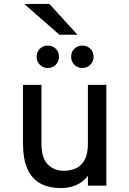

<svg xmlns="http://www.w3.org/2000/svg" viewBox="-20 -941 656 973"><path d="M288.5 12Q228.5 12 185.5 -10.8Q142.5 -33.5 119.5 -83.8Q96.5 -134 96.5 -217V-511H190V-215.5Q190 -138.5 222.8 -107Q255.5 -75.5 303.5 -75.5Q337 -75.5 364.8 -88Q392.5 -100.5 409 -130.8Q425.5 -161 425.5 -213.5V-511H519V0H425.5V-50Q401.5 -19 367 -3.5Q332.5 12 288.5 12ZM222 -596.5Q198 -596.5 181.8 -613Q165.5 -629.5 165.5 -653.5Q165.5 -678 181.8 -694Q198 -710 222 -710Q246.5 -710 262.8 -694Q279 -678 279 -653.5Q279 -629.5 262.8 -613Q246.5 -596.5 222 -596.5ZM397 -596.5Q373 -596.5 356.8 -613Q340.5 -629.5 340.5 -653.5Q340.5 -678 356.8 -694Q373 -710 397 -710Q421.5 -710 437.8 -694Q454 -678 454 -653.5Q454 -629.5 437.8 -613Q421.5 -596.5 397 -596.5ZM281 -765 103 -921H230.5L372.5 -765Z"/></svg>

Font: Overpass Mono Light Medium
Style: Regular
Weight: 500
Monospace: yes
Version: Version 4.000